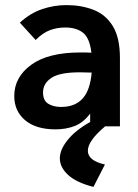

<svg xmlns="http://www.w3.org/2000/svg" viewBox="-20 -496 540 754"><path d="M198 12Q121 12 78.5 -24Q36 -60 36 -119Q36 -193 102.5 -241.5Q169 -290 296 -290Q303 -290 314.5 -290Q326 -290 339 -289Q332 -347 306 -367.5Q280 -388 236 -388Q204 -388 176 -377.5Q148 -367 120 -339L58 -407Q98 -444 145 -460Q192 -476 241 -476Q299 -476 347 -457.5Q395 -439 423 -393.5Q451 -348 451 -268V0H334V-50Q308 -15 274 -1.5Q240 12 198 12ZM149 -133Q149 -101 169.5 -88.5Q190 -76 220 -76Q274 -76 304 -108.5Q334 -141 340 -211Q327 -211 315 -211.5Q303 -212 294 -212Q214 -212 181.5 -190Q149 -168 149 -133ZM392 150 347 238Q280 221 247.5 191Q215 161 215 126Q215 89 250.5 48Q286 7 353 -27L393 0Q325 57 325 96Q325 135 392 150Z"/></svg>

Font: Ligconsolata
Style: Bold
Weight: 700
Monospace: yes
Designer: Raph Levien, Cyreal, Brenton Simpson
Foundry: Raph Levien, Cyreal, Google
Version: Version 3.001; ttfautohint (v1.8.2.53-6de2)